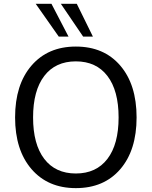

<svg xmlns="http://www.w3.org/2000/svg" viewBox="-20 -971 791 1000"><path d="M375 8.8Q229.5 8.8 144 -90.3Q58.6 -189.5 58.6 -359.4Q58.6 -530.3 144 -629.4Q229.5 -728.5 375 -728.5Q521.5 -728.5 606.4 -629.4Q691.4 -530.3 691.4 -359.4Q691.4 -188.5 606.4 -89.8Q521.5 8.8 375 8.8ZM210.4 -575.2Q152.3 -499 152.3 -359.4Q152.3 -219.7 210.4 -143.6Q268.6 -67.4 375 -67.4Q481.4 -67.4 539.6 -143.6Q597.7 -219.7 597.7 -359.4Q597.7 -499 539.6 -575.2Q481.4 -651.4 375 -651.4Q268.6 -651.4 210.4 -575.2ZM166 -951.2H248L336.9 -780.3H286.1ZM296.9 -951.2H379.9L463.9 -780.3H413.1Z"/></svg>

Font: Min Sans
Style: Regular
Weight: 400
Designer: Jinseong-Kim, NotoSansCJK, Nunito
Foundry: Jinseong-Kim
Version: Version 1.400;Glyphs 3.1.2 (3151)